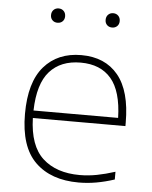

<svg xmlns="http://www.w3.org/2000/svg" viewBox="-53 -788 667 841"><g transform="rotate(5 280.0 -367.0)"><path d="M324 9Q202 9 133 -58.5Q64 -126 64 -270Q64 -409.5 124.2 -478.8Q184.5 -548 288 -548Q392.5 -548 449.8 -478.5Q507 -409 507 -270V-255H100Q103.5 -133 163.2 -78.5Q223 -24 326 -24Q363 -24 401 -31.2Q439 -38.5 481 -52V-18Q440 -4.5 401.5 2.2Q363 9 324 9ZM288 -515Q200.5 -515 151.8 -460.5Q103 -406 100 -288H472Q469 -405 422.2 -460Q375.5 -515 288 -515ZM411 -680Q397.5 -680 388.8 -688.5Q380 -697 380 -711Q380 -725.5 388.8 -734.2Q397.5 -743 411 -743Q424.5 -743 433.2 -734.2Q442 -725.5 442 -711Q442 -697 433.2 -688.5Q424.5 -680 411 -680ZM171 -680Q157.5 -680 148.8 -688.5Q140 -697 140 -711Q140 -725.5 148.8 -734.2Q157.5 -743 171 -743Q184.5 -743 193.2 -734.2Q202 -725.5 202 -711Q202 -697 193.2 -688.5Q184.5 -680 171 -680Z"/></g></svg>

Font: Encode Sans Expanded Thin
Style: Regular
Weight: 100
Width: 7
Designer: Multiple Designers
Foundry: Impallari Type
Version: Version 3.000; ttfautohint (v1.8.3) -l 8 -r 50 -G 200 -x 14 